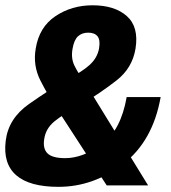

<svg xmlns="http://www.w3.org/2000/svg" viewBox="-33 -701 647 726"><path d="M188 5.5Q320.5 5.5 432.8 -81Q545 -167.5 574.5 -334H446Q424 -208.5 352.5 -155.8Q281 -103 213.5 -103Q164.5 -103 146.2 -121.5Q128 -140 134.5 -177Q140.5 -215 172.2 -241.5Q204 -268 274.5 -306Q347.5 -350 407.5 -396.8Q467.5 -443.5 479.5 -517.5Q492.5 -599.5 446.5 -640.2Q400.5 -681 317 -681Q238 -681 176.5 -639.8Q115 -598.5 102 -517Q91 -453 120 -396.2Q149 -339.5 174 -302.5L370.5 0H527L288.5 -388Q263 -423.5 248.8 -452.2Q234.5 -481 241.5 -517.5Q247 -550 262 -563.8Q277 -577.5 300.5 -577.5Q324.5 -577.5 335.8 -563.8Q347 -550 341.5 -517.5Q335 -481.5 304.8 -454.5Q274.5 -427.5 225 -404Q155 -362.5 76.8 -307.8Q-1.5 -253 -11.5 -168Q-22 -82 28.5 -38.2Q79 5.5 188 5.5Z"/></svg>

Font: Anybody Condensed
Style: Bold Italic
Weight: 700
Width: 3
Italic angle: -10°
Version: Version 1.113;gftools[0.9.25]